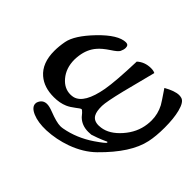

<svg xmlns="http://www.w3.org/2000/svg" viewBox="-187 -931 1434 1434"><g transform="rotate(45 530.0 -214.0)"><path d="M833 77.1Q759.3 149.4 646.5 190.4Q549.8 225.1 448.7 229.5Q363.3 232.4 306.4 208.3Q249.5 184.1 249.5 146Q249.5 133.3 255.9 122.1Q273.9 86.9 313.5 86.4Q338.9 86.4 377.9 101.6Q460.4 133.8 500.5 133.8Q513.7 133.8 527.8 131.3Q648.9 109.4 757.3 36.1Q835 -17.1 835.4 -26.9Q835.4 -32.2 830.1 -32.2Q831.5 -32.2 792 -15.1Q762.2 -2 709.5 15.1Q692.9 16.6 678.2 16.6Q609.9 16.6 566.4 -26.9Q556.2 -38.6 545.9 -51.3Q529.3 -69.3 522.5 -68.4Q512.2 -65.9 484.9 -43.9Q451.7 -18.1 422.9 -5.4Q375.5 15.1 314 15.1Q210 15.6 146.5 -39.1Q70.8 -103.5 71.3 -233.4Q71.3 -280.8 81.5 -335.4Q97.2 -418.9 209 -535.2Q325.2 -655.3 405.3 -655.8Q433.1 -655.8 433.1 -625Q433.1 -606 421.9 -582.5Q413.1 -564.5 364.3 -533.2Q308.6 -496.1 282.7 -464.8Q237.8 -413.1 227.1 -336.4Q224.1 -314.5 223.6 -292.5Q223.6 -202.1 274.9 -142.1Q322.3 -86.4 386.7 -86.4Q403.3 -86.4 418.9 -90.3Q506.3 -114.7 539.6 -299.3Q556.6 -395 563.5 -610.8Q608.4 -651.9 674.3 -651.9Q700.2 -651.9 716.8 -643.1Q693.8 -553.2 649.9 -381.8Q614.7 -237.8 613.8 -193.4Q612.8 -135.7 628.4 -107.9Q647.9 -71.8 699.2 -71.8Q710.9 -71.8 723.6 -73.7Q800.8 -84 869.6 -162.4Q938.5 -240.7 950.2 -335Q953.1 -357.9 953.1 -378.9Q953.1 -446.3 920.9 -507.8Q912.1 -524.4 848.6 -617.7Q919.4 -657.7 964.4 -658.2Q977.1 -658.2 989.3 -654.8Q1024.4 -646 1043.5 -570.8Q1060.1 -505.4 1060.1 -410.2Q1060.1 -319.8 1045.9 -253.9Q1013.2 -99.6 833 77.1Z"/></g></svg>

Font: Accordance
Style: Bold-Italic
Weight: 700
Italic angle: -11°
Version: Version 1.2 (build January 31, 2020) Miklal Software Solutio